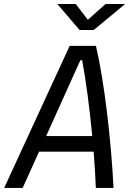

<svg xmlns="http://www.w3.org/2000/svg" viewBox="-40 -918 645 938"><path d="M-19.5 0H70.8L150.9 -177.2H417.5C422.4 -115.7 426.3 -55.2 428.2 0H514.6C503.4 -226.6 470.2 -519 428.7 -693.8H300.3ZM185.5 -253.4 352.5 -623.5H361.3C378.9 -531.7 397.5 -393.6 410.6 -253.4ZM348.6 -771.5H418L571.3 -898.4H475.6L389.2 -821.3L330.1 -898.4H240.2Z"/></svg>

Font: Cascadia Mono NF SemiLight
Style: Italic
Weight: 350
Italic angle: -10°
Monospace: yes
Designer: Aaron Bell
Foundry: Saja Typeworks
Version: Version 2404.023